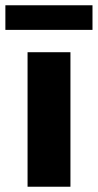

<svg xmlns="http://www.w3.org/2000/svg" viewBox="-43 -708 370 728"><path d="M61.5 0V-510H224.1V0ZM-22.6 -594.7V-688H307.7V-594.7Z"/></svg>

Font: Saira Thin
Style: Regular
Weight: 100
Designer: Hector Gatti with collaboration of the Omnibus-Type team
Foundry: Omnibus-Type
Version: Version 1.101